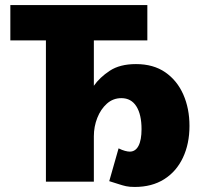

<svg xmlns="http://www.w3.org/2000/svg" viewBox="-20 -720 810 761"><path d="M514 21Q493 21 479.5 18Q466 15 451 10Q436 5 413 -2L450 -132Q464 -125 475.5 -122Q487 -119 494 -119Q517 -119 529 -142Q541 -165 541 -208Q541 -266 520.5 -298.5Q500 -331 461 -331Q428 -331 403.5 -309Q379 -287 365.5 -252.5Q352 -218 352 -180V0H162V-560H21V-700H564V-560H352V-380Q375 -413 415 -439.5Q455 -466 519 -466Q588 -466 635 -433.5Q682 -401 706.5 -345.5Q731 -290 731 -221Q731 -150 705 -95Q679 -40 630.5 -9.5Q582 21 514 21Z"/></svg>

Font: Moderustic ExtraBold
Style: Regular
Weight: 800
Designer: Tural Alisoy
Foundry: TAFT Foundry
Version: Version 2.120